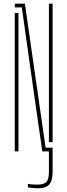

<svg xmlns="http://www.w3.org/2000/svg" viewBox="-20 -820 365 1040"><path d="M209 0 166 -300 98 -780H60V-800H115L151 -548L227 -20H265V110Q265 158 247 179Q229 200 184 200Q173 200 157 198.5Q141 197 131 195V176Q149.5 180 182 180Q218 180 231.5 165.5Q245 151 245 110V0ZM245 -50V-800H265V-50ZM60 0V-750H80V0Z"/></svg>

Font: Big Shoulders Stencil Display Thin
Style: Regular
Weight: 100
Designer: Patric King
Foundry: XO Type Co
Version: Version 1.000